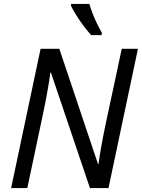

<svg xmlns="http://www.w3.org/2000/svg" viewBox="-20 -964 727 984"><path d="M37 0 188 -714H284L482 -124H485Q487 -142 491 -165.5Q495 -189 499.5 -215.5Q504 -242 509.5 -269Q515 -296 520 -321L604 -714H687L536 0H441L241 -592H238Q236 -576 232.5 -552.5Q229 -529 224 -501.5Q219 -474 213.5 -444.5Q208 -415 202 -388L120 0ZM447 -784Q430 -803 409.5 -830Q389 -857 371.5 -885Q354 -913 344 -934V-944H438Q445 -920 455 -894Q465 -868 477 -843.5Q489 -819 502 -796L501 -784Z"/></svg>

Font: Noto Sans Display
Style: Italic
Weight: 400
Italic angle: -12°
Designer: Monotype Design Team
Foundry: Monotype Imaging Inc.
Version: Version 2.003